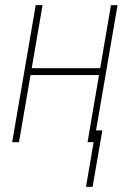

<svg xmlns="http://www.w3.org/2000/svg" viewBox="-20 -548 502 740"><path d="M374 -285.2 369.6 -258.8H88.4L91.8 -285.2ZM144 -528.3 53.2 0H26.9L117.7 -528.3ZM433.1 -528.3 342.3 0H317.4L407.7 -528.3ZM374.5 -45.4 336.9 171.9H311.5L348.6 -45.4Z"/></svg>

Font: Roboto Condensed Thin
Style: Italic
Weight: 250
Italic angle: -12°
Designer: Christian Robertson
Foundry: Google
Version: Version 3.008; 2023